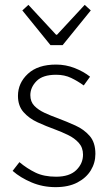

<svg xmlns="http://www.w3.org/2000/svg" viewBox="-20 -759 448 791"><path d="M209 12Q156 12 110 -7.5Q64 -27 32 -55L60 -91Q91 -65 126 -48Q161 -31 211 -31Q266 -31 294 -58Q322 -85 322 -122Q322 -151 304.5 -170.5Q287 -190 260 -203Q233 -216 206 -226Q170 -239 135 -255Q100 -271 77 -297Q54 -323 54 -364Q54 -417 95 -455Q136 -493 211 -493Q251 -493 288 -478.5Q325 -464 351 -443L325 -407Q300 -425 273 -438Q246 -451 211 -451Q156 -451 130.5 -425Q105 -399 105 -367Q105 -340 121.5 -323Q138 -306 164 -294Q190 -282 218 -272Q255 -258 290.5 -242Q326 -226 349.5 -199Q373 -172 373 -125Q373 -88 354 -57Q335 -26 298.5 -7Q262 12 209 12ZM188 -573 72 -716 97 -739 211 -616H215L329 -739L354 -716L238 -573Z"/></svg>

Font: Assistant Light
Style: Regular
Weight: 300
Designer: Hebrew By Ben Nathan, Latin by Paul Hunt
Version: Version 3.000